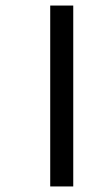

<svg xmlns="http://www.w3.org/2000/svg" viewBox="-20 -689 365 692"><path d="M161 -17H244V-669H161Z"/></svg>

Font: Noto Sans Malayalam UI SemiCondensed
Style: Regular
Weight: 400
Width: 4
Designer: Jelle Bosma - Monotype Design Team
Foundry: Monotype Imaging Inc.
Version: Version 2.104